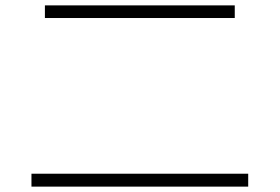

<svg xmlns="http://www.w3.org/2000/svg" viewBox="-20 -717 1040 714"><path d="M97 -23V-71H903V-23ZM147 -650V-697H853V-650Z"/></svg>

Font: M PLUS 1 Light
Style: Regular
Weight: 300
Designer: Coji Morishita
Foundry: UNDERFOREST DESIGN
Version: Version 1.001